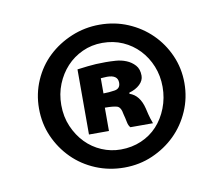

<svg xmlns="http://www.w3.org/2000/svg" viewBox="-53 -849 594 511"><g transform="rotate(-10 244.0 -593.0)"><path d="M48 -594Q48 -634 63.5 -669.5Q79 -705 106 -730.5Q133 -756 169 -771Q205 -786 245 -786Q286 -786 321.5 -771Q357 -756 383.5 -730Q410 -704 425.5 -669Q441 -634 441 -594Q441 -554 425.5 -518.5Q410 -483 383.5 -457Q357 -431 321.5 -415.5Q286 -400 245 -400Q204 -400 168 -415Q132 -430 105.5 -456.5Q79 -483 63.5 -518Q48 -553 48 -594ZM108 -593Q108 -561 119.5 -534.5Q131 -508 149.5 -489Q168 -470 192.5 -459.5Q217 -449 244 -449Q274 -449 299.5 -460Q325 -471 343 -490.5Q361 -510 371.5 -537Q382 -564 382 -594Q382 -624 371.5 -650Q361 -676 342.5 -695.5Q324 -715 299 -726Q274 -737 244 -737Q215 -737 190 -725.5Q165 -714 147 -694.5Q129 -675 118.5 -649Q108 -623 108 -593ZM167 -503V-679Q175 -680 195.5 -682.5Q216 -685 244 -685Q256 -685 271 -684Q286 -683 299.5 -677.5Q313 -672 322.5 -661.5Q332 -651 332 -633Q332 -620 321 -609.5Q310 -599 292 -594V-591Q319 -582 328 -545Q332 -527 335 -517.5Q338 -508 340 -503H279Q274 -508 272 -518.5Q270 -529 267 -540Q264 -560 253.5 -563Q243 -566 221 -566V-503ZM224 -604Q239 -604 254.5 -606.5Q270 -609 270 -625Q270 -646 241 -646Q236 -646 231 -645.5Q226 -645 224 -645Z"/></g></svg>

Font: r_Neptun CAT
Style: Regular
Weight: 400
Foundry: Peter Wiegel, CAT-Fonts
Version: Version 1.000;June 8, 2024;FontCreator 14.0.0.2814 32-bit